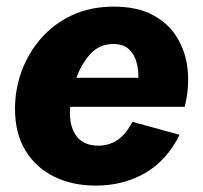

<svg xmlns="http://www.w3.org/2000/svg" viewBox="-20 -561 628 594"><path d="M276.9 13.2Q203.6 13.2 147.2 -14.6Q90.8 -42.5 58.6 -95.5Q26.4 -148.4 26.4 -224.6Q26.4 -283.7 46.6 -339.8Q66.9 -396 106.2 -441.4Q145.5 -486.8 202.4 -513.7Q259.3 -540.5 332 -540.5Q405.3 -540.5 454.1 -513.9Q502.9 -487.3 529.3 -442.6Q555.7 -397.9 560.8 -342.8Q565.9 -287.6 551.3 -230.5H197.3Q196.3 -220.7 196.3 -211.9Q196.3 -165 218.3 -137.7Q240.2 -110.4 284.7 -110.4Q316.4 -110.4 342.3 -127Q368.2 -143.6 389.6 -184.1L535.6 -144Q496.1 -64 428.5 -25.4Q360.8 13.2 276.9 13.2ZM330.6 -424.8Q286.6 -424.8 258.8 -393.1Q231 -361.3 216.3 -320.3H408.2Q408.7 -344.2 402.3 -368.4Q396 -392.6 378.9 -408.7Q361.8 -424.8 330.6 -424.8Z"/></svg>

Font: Schibsted Grotesk ExtraBold
Style: Italic
Weight: 800
Italic angle: -12°
Designer: Bakken & Baeck AS, Henrik Kongsvoll
Foundry: Schibsted ASA
Version: Version 1.100; ttfautohint (v1.8.4.7-5d5b);gftools[0.9.25]